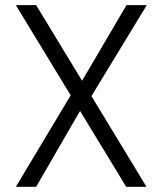

<svg xmlns="http://www.w3.org/2000/svg" viewBox="-20 -719 625 739"><path d="M288.1 -292 119.1 0H41L252 -352.1L41 -699.2H119.1L295.9 -408.2L466.8 -699.2H544.9L332 -349.1L543.9 0H465.8Z"/></svg>

Font: PoppinsZ Light
Style: Regular
Weight: 300
Designer: Ninad Kale (Devanagari), Jonny Pinhorn (Latin)
Foundry: Indian Type Foundry
Version: Version 3.002;FEAKit 1.0